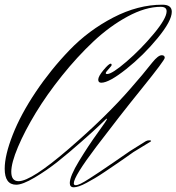

<svg xmlns="http://www.w3.org/2000/svg" viewBox="-37 -753 751 817"><path d="M531 -106Q519 -97 492 -78.5Q465 -60 449 -49Q433 -38 408.5 -21.5Q384 -5 367 5Q350 15 331.5 25Q313 35 299.5 39.5Q286 44 277 44Q260 44 260 26Q260 -3 299.5 -68Q339 -133 378.5 -187.5Q418 -242 418 -246Q418 -248 416 -248Q404 -237 384.5 -218Q365 -199 310 -150.5Q255 -102 208.5 -65Q162 -28 110.5 2.5Q59 33 32 33Q-17 33 -17 -35Q-17 -92 17 -179Q51 -266 115 -361.5Q179 -457 259.5 -540.5Q340 -624 445 -678.5Q550 -733 654 -733Q694 -733 694 -703Q694 -664 633.5 -590.5Q573 -517 500 -459Q427 -401 394 -401Q381 -401 381 -414Q381 -428 403.5 -455Q426 -482 434 -482Q438 -482 438 -476Q438 -473 425.5 -459.5Q413 -446 413 -442Q413 -438 419 -438Q440 -438 501.5 -491Q563 -544 617.5 -609.5Q672 -675 672 -705Q672 -724 647 -724Q582 -724 505.5 -682.5Q429 -641 360 -576Q291 -511 226.5 -430.5Q162 -350 115 -272.5Q68 -195 39.5 -127.5Q11 -60 11 -22Q11 18 42 18Q96 18 255.5 -119.5Q415 -257 519 -377Q571 -436 611 -487Q636 -518 651 -518Q664 -518 664 -507Q664 -497 567 -377Q470 -257 373.5 -129.5Q277 -2 277 27Q277 35 285 35Q293 35 306.5 28.5Q320 22 345.5 5.5Q371 -11 390.5 -24Q410 -37 451.5 -65.5Q493 -94 516 -110L583 -152Q590 -156 598 -156Q606 -156 606 -153Q606 -152 603 -150Z"/></svg>

Font: Herr Von Muellerhoff
Style: Regular
Weight: 400
Designer: Alejandro Paul
Foundry: Alejandro Paul
Version: Version 1.000